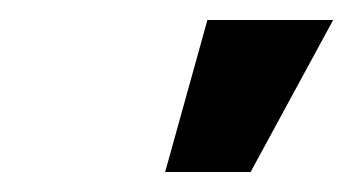

<svg xmlns="http://www.w3.org/2000/svg" viewBox="-20 -752 355 193"><path d="M146 -579.1 188.5 -731.9H314.9L231.9 -579.1Z"/></svg>

Font: Inter Display
Style: Bold Italic
Weight: 700
Italic angle: -9.39999°
Designer: Rasmus Andersson
Foundry: rsms
Version: Version 4.000;git-a52131595